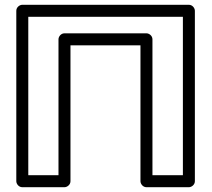

<svg xmlns="http://www.w3.org/2000/svg" viewBox="-20 -756 885 801"><path d="M743 -25H616V-592C616 -607 602 -617 591 -617H249C234 -617 224 -603 224 -592V-25H98V-686H743ZM768 25C779 25 793 15 793 0V-711C793 -722 783 -736 768 -736H73C62 -736 48 -726 48 -711V0C48 11 58 25 73 25H249C260 25 274 15 274 0V-567H566V0C566 11 576 25 591 25Z"/></svg>

Font: Asimov
Style: XWidOu
Weight: 500
Designer: Google
Version: Version 2.000980; 2014